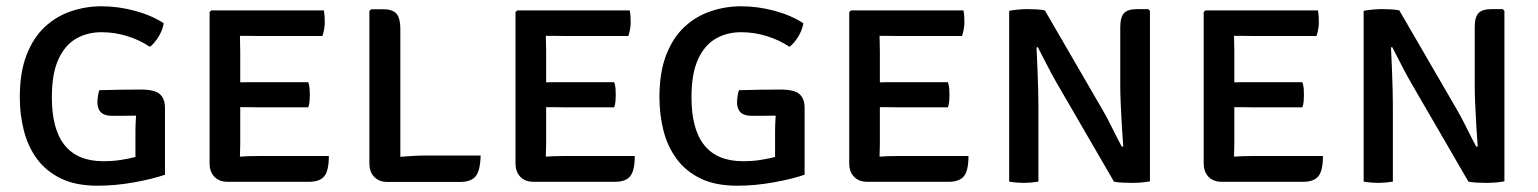

<svg xmlns="http://www.w3.org/2000/svg" viewBox="-20 -578 4893 611"><path d="M296 -291Q329 -292 361.5 -292.5Q394 -293 428 -293Q473 -293 489 -278.2Q505 -263.5 505 -234.5V-22Q464.5 -8 405.5 2.5Q346.5 13 290.5 13Q221 13 173.5 -10.2Q126 -33.5 97.2 -73Q68.5 -112.5 55.8 -163Q43 -213.5 43 -268.5Q43 -347.5 64.5 -403Q86 -458.5 122.8 -492.5Q159.5 -526.5 206.2 -542.2Q253 -558 302.5 -558Q356.5 -558 409.8 -543.5Q463 -529 501 -504Q497.5 -482 484.5 -461Q471.5 -440 457 -429Q424 -451 384.5 -463.2Q345 -475.5 302.5 -475.5Q258 -475.5 222.2 -455Q186.5 -434.5 165.8 -389Q145 -343.5 145 -268Q145 -65 308.5 -65Q338.5 -65 364.5 -69Q390.5 -73 411 -78.5V-160.5Q411 -171.5 411.5 -184.2Q412 -197 413 -210Q392.5 -209.5 372.8 -209.5Q353 -209.5 335.5 -209.5Q290 -209.5 290 -253Q290 -261 291.8 -272.5Q293.5 -284 296 -291Z M1026.5 -81.5Q1026.5 -35 1012 -17.2Q997.5 0.5 963.5 0.5H704Q678 0.5 662.5 -15.2Q647 -31 647 -58.5V-539.5L652.5 -545H1010.5Q1012.5 -534.5 1013 -524.5Q1013.5 -514.5 1013.5 -506Q1013.5 -498 1011.8 -486.5Q1010 -475 1006 -463.5H800.5Q790.5 -463.5 775 -463.8Q759.5 -464 743.5 -464Q743.5 -453 744 -440.5Q744.5 -428 744.5 -413V-316Q760 -316.5 775.2 -316.5Q790.5 -316.5 800.5 -316.5H961Q964.5 -307 965.2 -295.8Q966 -284.5 966 -277Q966 -268.5 965.2 -257.2Q964.5 -246 961 -236.5H800.5Q790.5 -236.5 775.2 -236.8Q760 -237 744.5 -237V-122.5Q744.5 -110.5 744 -99.5Q743.5 -88.5 743.5 -79.5Q756.5 -80.5 770.2 -81Q784 -81.5 803 -81.5Z M1509.5 -83Q1508.5 -36 1494 -17.5Q1479.5 1 1444 1H1212.5Q1187 1 1171.2 -14.8Q1155.5 -30.5 1155.5 -59V-543L1161 -548.5H1199.5Q1230 -548.5 1242 -534Q1254 -519.5 1254 -486.5V-79Q1297.5 -83 1337 -83Z M2000 -81.5Q2000 -35 1985.5 -17.2Q1971 0.5 1937 0.5H1677.5Q1651.5 0.5 1636 -15.2Q1620.5 -31 1620.5 -58.5V-539.5L1626 -545H1984Q1986 -534.5 1986.5 -524.5Q1987 -514.5 1987 -506Q1987 -498 1985.2 -486.5Q1983.5 -475 1979.5 -463.5H1774Q1764 -463.5 1748.5 -463.8Q1733 -464 1717 -464Q1717 -453 1717.5 -440.5Q1718 -428 1718 -413V-316Q1733.5 -316.5 1748.8 -316.5Q1764 -316.5 1774 -316.5H1934.5Q1938 -307 1938.8 -295.8Q1939.5 -284.5 1939.5 -277Q1939.5 -268.5 1938.8 -257.2Q1938 -246 1934.5 -236.5H1774Q1764 -236.5 1748.8 -236.8Q1733.5 -237 1718 -237V-122.5Q1718 -110.5 1717.5 -99.5Q1717 -88.5 1717 -79.5Q1730 -80.5 1743.8 -81Q1757.5 -81.5 1776.5 -81.5Z M2331.5 -291Q2364.5 -292 2397 -292.5Q2429.5 -293 2463.5 -293Q2508.5 -293 2524.5 -278.2Q2540.5 -263.5 2540.5 -234.5V-22Q2500 -8 2441 2.5Q2382 13 2326 13Q2256.5 13 2209 -10.2Q2161.5 -33.5 2132.8 -73Q2104 -112.5 2091.2 -163Q2078.5 -213.5 2078.5 -268.5Q2078.5 -347.5 2100 -403Q2121.5 -458.5 2158.2 -492.5Q2195 -526.5 2241.8 -542.2Q2288.5 -558 2338 -558Q2392 -558 2445.2 -543.5Q2498.5 -529 2536.5 -504Q2533 -482 2520 -461Q2507 -440 2492.5 -429Q2459.5 -451 2420 -463.2Q2380.5 -475.5 2338 -475.5Q2293.5 -475.5 2257.8 -455Q2222 -434.5 2201.2 -389Q2180.5 -343.5 2180.5 -268Q2180.5 -65 2344 -65Q2374 -65 2400 -69Q2426 -73 2446.5 -78.5V-160.5Q2446.5 -171.5 2447 -184.2Q2447.5 -197 2448.5 -210Q2428 -209.5 2408.2 -209.5Q2388.5 -209.5 2371 -209.5Q2325.5 -209.5 2325.5 -253Q2325.5 -261 2327.2 -272.5Q2329 -284 2331.5 -291Z M3062 -81.5Q3062 -35 3047.5 -17.2Q3033 0.5 2999 0.5H2739.5Q2713.5 0.5 2698 -15.2Q2682.5 -31 2682.5 -58.5V-539.5L2688 -545H3046Q3048 -534.5 3048.5 -524.5Q3049 -514.5 3049 -506Q3049 -498 3047.2 -486.5Q3045.5 -475 3041.5 -463.5H2836Q2826 -463.5 2810.5 -463.8Q2795 -464 2779 -464Q2779 -453 2779.5 -440.5Q2780 -428 2780 -413V-316Q2795.5 -316.5 2810.8 -316.5Q2826 -316.5 2836 -316.5H2996.5Q3000 -307 3000.8 -295.8Q3001.5 -284.5 3001.5 -277Q3001.5 -268.5 3000.8 -257.2Q3000 -246 2996.5 -236.5H2836Q2826 -236.5 2810.8 -236.8Q2795.5 -237 2780 -237V-122.5Q2780 -110.5 2779.5 -99.5Q2779 -88.5 2779 -79.5Q2792 -80.5 2805.8 -81Q2819.5 -81.5 2838.5 -81.5Z M3341 -317Q3327.5 -340.5 3311 -372.8Q3294.5 -405 3282.5 -428L3278.5 -427Q3280 -398 3281.5 -361.2Q3283 -324.5 3283.8 -291.2Q3284.5 -258 3284.5 -239.5V0Q3272 2 3260.2 3Q3248.5 4 3238.5 4Q3228.5 4 3216 3Q3203.5 2 3191.5 0V-543.5Q3203.5 -546 3220.2 -547.5Q3237 -549 3248.5 -549Q3261 -549 3277.2 -548.2Q3293.5 -547.5 3305 -545L3489.5 -227Q3503 -204 3520.2 -169Q3537.5 -134 3550 -111L3554.5 -112Q3552.5 -138 3550.2 -174.8Q3548 -211.5 3546.5 -246.5Q3545 -281.5 3545 -303V-491Q3545 -523.5 3557 -536.2Q3569 -549 3599 -549H3634L3639.5 -543.5V-1Q3627 1.5 3610.8 2.8Q3594.5 4 3582.5 4Q3570.5 4 3553.2 3.2Q3536 2.5 3525 0Z M4190 -81.5Q4190 -35 4175.5 -17.2Q4161 0.5 4127 0.5H3867.5Q3841.5 0.5 3826 -15.2Q3810.5 -31 3810.5 -58.5V-539.5L3816 -545H4174Q4176 -534.5 4176.5 -524.5Q4177 -514.5 4177 -506Q4177 -498 4175.2 -486.5Q4173.5 -475 4169.5 -463.5H3964Q3954 -463.5 3938.5 -463.8Q3923 -464 3907 -464Q3907 -453 3907.5 -440.5Q3908 -428 3908 -413V-316Q3923.5 -316.5 3938.8 -316.5Q3954 -316.5 3964 -316.5H4124.5Q4128 -307 4128.8 -295.8Q4129.5 -284.5 4129.5 -277Q4129.5 -268.5 4128.8 -257.2Q4128 -246 4124.5 -236.5H3964Q3954 -236.5 3938.8 -236.8Q3923.5 -237 3908 -237V-122.5Q3908 -110.5 3907.5 -99.5Q3907 -88.5 3907 -79.5Q3920 -80.5 3933.8 -81Q3947.5 -81.5 3966.5 -81.5Z M4469 -317Q4455.5 -340.5 4439 -372.8Q4422.5 -405 4410.5 -428L4406.5 -427Q4408 -398 4409.5 -361.2Q4411 -324.5 4411.8 -291.2Q4412.5 -258 4412.5 -239.5V0Q4400 2 4388.2 3Q4376.5 4 4366.5 4Q4356.5 4 4344 3Q4331.5 2 4319.5 0V-543.5Q4331.5 -546 4348.2 -547.5Q4365 -549 4376.5 -549Q4389 -549 4405.2 -548.2Q4421.5 -547.5 4433 -545L4617.5 -227Q4631 -204 4648.2 -169Q4665.5 -134 4678 -111L4682.5 -112Q4680.5 -138 4678.2 -174.8Q4676 -211.5 4674.5 -246.5Q4673 -281.5 4673 -303V-491Q4673 -523.5 4685 -536.2Q4697 -549 4727 -549H4762L4767.5 -543.5V-1Q4755 1.5 4738.8 2.8Q4722.5 4 4710.5 4Q4698.5 4 4681.2 3.2Q4664 2.5 4653 0Z"/></svg>

Font: Signika Negative SC
Style: Regular
Weight: 400
Designer: Anna Giedryś
Foundry: Anna Giedryś
Version: Version 2.000; ttfautohint (v1.8.3) -l 8 -r 50 -G 200 -x 9 -